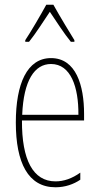

<svg xmlns="http://www.w3.org/2000/svg" viewBox="-20 -783 422 813"><path d="M206 -763H176C152 -719 108 -644 87 -613V-606H103C130 -639 166 -696 191 -733C218 -693 252 -640 280 -606H295V-613C283 -632 232 -716 206 -763ZM196 -537C95 -537 47 -429 47 -264C47 -94 99 10 215 10C256 10 292 -3 320 -22V-52C285 -27 250 -15 215 -15C120 -15 72 -106 73 -273H336V-301C336 -421 302 -537 196 -537ZM196 -512C280 -512 313 -414 312 -297H74C80 -442 126 -512 196 -512Z"/></svg>

Font: Noto Sans Bengali ExtraCondensed Thin
Style: Regular
Weight: 100
Width: 2
Designer: Joana Ranito - Universal Thirst; Jelle Bosma - Monotype Design Team
Foundry: Universal Thirst ehf.
Version: Version 3.000